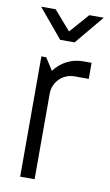

<svg xmlns="http://www.w3.org/2000/svg" viewBox="-82 -743 451 786"><g transform="rotate(10 143.5 -350.0)"><path d="M207 -442.9Q189 -442.9 173.1 -436Q157.2 -429.2 145.5 -417.5Q133.8 -405.8 127 -389.9Q120.1 -374 120.1 -356V0H60.1V-500H80.1L112.8 -449.2Q133.3 -477.1 164.3 -493.4Q195.3 -509.8 231.9 -509.8H267.1V-442.9ZM184.1 -580.1H124L23.9 -700.2H84L153.8 -620.1L224.1 -700.2H284.2Z"/></g></svg>

Font: Abel
Style: Regular
Weight: 400
Designer: Matthew Desmond
Foundry: Matthew Desmond
Version: Version 1.003